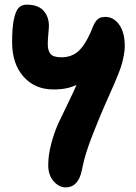

<svg xmlns="http://www.w3.org/2000/svg" viewBox="-20 -585 588 828"><path d="M263.2 223.1Q234.9 223.1 211.4 196.8Q188 170.4 188 127Q188 81.5 201.9 31.2Q215.8 -19 232.2 -54.4Q248.5 -89.8 273.7 -140.9Q298.8 -191.9 310.1 -219.2Q271 -199.2 210.9 -199.2Q130.4 -199.2 81.3 -254.6Q32.2 -310.1 32.2 -402.8Q32.2 -465.8 40 -502.2Q47.9 -538.6 60.8 -551.8Q73.7 -564.9 95.2 -564.9Q144.5 -564.9 167.7 -538.8Q190.9 -512.7 190.9 -474.1Q190.9 -464.4 188.5 -438.5Q186 -412.6 186 -395Q186 -366.2 198.2 -352.1Q210.4 -337.9 245.1 -337.9Q286.6 -337.9 315.2 -361.8Q343.8 -385.7 370.1 -443.8Q371.1 -446.3 374.8 -455.3Q378.4 -464.4 379.4 -466.6Q380.4 -468.8 383.5 -476.1Q386.7 -483.4 388.2 -485.4Q389.6 -487.3 393.1 -492.7Q396.5 -498 398.9 -499.8Q401.4 -501.5 405.5 -504.9Q409.7 -508.3 413.6 -509.3Q417.5 -510.3 422.9 -511.2Q428.2 -512.2 434.1 -512.2Q469.7 -512.2 493.9 -478.8Q518.1 -445.3 518.1 -386.2Q518.1 -368.7 514.2 -347.9Q510.3 -327.1 506.1 -311.3Q502 -295.4 491 -267.8Q480 -240.2 473.9 -226.1Q467.8 -211.9 451.7 -176Q435.5 -140.1 429.2 -125Q426.3 -118.7 416.5 -95.2Q406.7 -71.8 403.8 -64.7Q400.9 -57.6 392.6 -36.9Q384.3 -16.1 381.1 -7.8Q377.9 0.5 370.8 18.6Q363.8 36.6 360.8 46.4Q357.9 56.2 352.5 71.8Q347.2 87.4 344.5 98.6Q341.8 109.9 338.6 123.3Q335.4 136.7 333 148.9Q317.9 223.1 263.2 223.1Z"/></svg>

Font: Shantell Sans Irregular Bouncy
Style: Bold
Weight: 700
Designer: Stephen Nixon, Anya Danilova, Shantell Martin
Foundry: Arrow Type
Version: Version 1.006;[9816181b4]